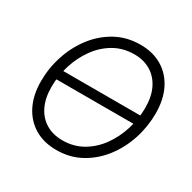

<svg xmlns="http://www.w3.org/2000/svg" viewBox="-164 -902 1077 1077"><g transform="rotate(30 374.5 -364.0)"><path d="M651.4 -393.1 647 -333.5H122.6L127 -393.1ZM332.5 10.3Q251 10.3 191.2 -25.6Q131.3 -61.5 98.6 -127.2Q65.9 -192.9 65.9 -281.7Q65.9 -367.7 92.8 -449Q119.6 -530.3 169.9 -595.5Q220.2 -660.6 290.8 -699.2Q361.3 -737.8 448.2 -737.8Q529.8 -737.8 589.4 -701.9Q648.9 -666 681.4 -600.6Q713.9 -535.2 713.9 -445.8Q713.9 -359.9 687.3 -278.6Q660.6 -197.3 610.4 -132.1Q560.1 -66.9 489.7 -28.3Q419.4 10.3 332.5 10.3ZM335 -53.7Q407.2 -53.7 465.1 -87.2Q522.9 -120.6 563.5 -177Q604 -233.4 625.7 -302.7Q647.5 -372.1 647.5 -443.8Q647.5 -517.1 622.1 -568.4Q596.7 -619.6 551.3 -646.7Q505.9 -673.8 445.8 -673.8Q373 -673.8 315.2 -640.4Q257.3 -606.9 216.6 -550.3Q175.8 -493.7 154.3 -424.3Q132.8 -355 132.8 -283.2Q132.8 -210.9 158 -159.4Q183.1 -107.9 228.8 -80.8Q274.4 -53.7 335 -53.7Z"/></g></svg>

Font: Inter 20pt Light
Style: Italic
Weight: 300
Italic angle: -9.3988°
Version: Version 4.001;git-66647c0bb